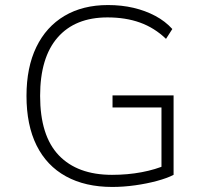

<svg xmlns="http://www.w3.org/2000/svg" viewBox="-20 -733 815 761"><path d="M425 8Q318 8 241.5 -34Q165 -76 125 -156.5Q85 -237 85 -353Q85 -466 124 -546.5Q163 -627 235.5 -670Q308 -713 408 -713Q462 -713 509 -702Q556 -691 595.5 -670Q635 -649 663 -618L638 -579Q592 -623 535 -643.5Q478 -664 406 -664Q278 -664 208.5 -584.5Q139 -505 139 -353Q139 -195 213 -117.5Q287 -40 424 -40Q486 -40 541.5 -50.5Q597 -61 640 -80L620 -35V-307H426V-355H668V-40Q643 -27 602.5 -16Q562 -5 515.5 1.5Q469 8 425 8Z"/></svg>

Font: Nunito Sans 7pt ExtraLight
Style: Regular
Weight: 250
Designer: Vernon Adams
Foundry: Vernon Adams
Version: Version 3.101;gftools[0.9.27]